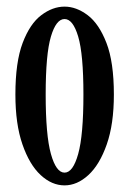

<svg xmlns="http://www.w3.org/2000/svg" viewBox="-20 -549 392 580"><path d="M175 11Q136.5 11 102.8 -20.2Q69 -51.5 47.8 -112.8Q26.5 -174 26.5 -263.5Q26.5 -361.5 48.5 -419.5Q70.5 -477.5 104.8 -503.2Q139 -529 175 -529Q210.5 -529 244.8 -503.2Q279 -477.5 301.5 -419.5Q324 -361.5 324 -263.5Q324 -174 302.5 -112.8Q281 -51.5 247 -20.2Q213 11 175 11ZM175 -27.5Q200.5 -27.5 216.2 -84Q232 -140.5 232 -263.5Q232 -385.5 216.2 -438.5Q200.5 -491.5 175 -491.5Q149.5 -491.5 133.8 -438.5Q118 -385.5 118 -263.5Q118 -140.5 133.8 -84Q149.5 -27.5 175 -27.5Z"/></svg>

Font: Imbue 10pt Medium
Style: Regular
Weight: 500
Designer: Tyler Finck
Foundry: Etcetera Type Company
Version: Version 1.102; ttfautohint (v1.8.3)